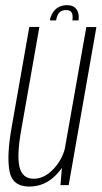

<svg xmlns="http://www.w3.org/2000/svg" viewBox="-20 -698 384 724"><path d="M208 0H239L343.5 -596H305.5L215 -84ZM128.5 -596.5H90.5L23.5 -215.5Q5 -111 15.8 -52.8Q26.5 5.5 90.5 5.5Q148 5.5 190.2 -37.2Q232.5 -80 242 -131.5L227.5 -152Q219.5 -102.5 184 -63.2Q148.5 -24 107 -24Q63.5 -24 53.2 -69.8Q43 -115.5 61 -213.5ZM232.5 -678.5Q214 -678.5 200.5 -670.8Q187 -663 178.8 -649.8Q170.5 -636.5 168 -621H191.5Q193.5 -633.5 198 -642.2Q202.5 -651 209.8 -655.5Q217 -660 229.5 -660Q240 -660 245.8 -655.5Q251.5 -651 253.2 -642.2Q255 -633.5 253 -621H276Q278.5 -636.5 274.8 -649.8Q271 -663 260.8 -670.8Q250.5 -678.5 232.5 -678.5Z"/></svg>

Font: Anybody Condensed ExtraLight
Style: Italic
Weight: 250
Width: 3
Italic angle: -10°
Version: Version 1.113;gftools[0.9.25]